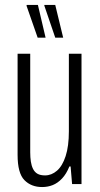

<svg xmlns="http://www.w3.org/2000/svg" viewBox="-20 -743 405 775"><path d="M150 12Q106 12 78.5 -16Q51 -44 51 -118V-526H102V-128Q102 -108 104.5 -91Q107 -74 113.5 -61Q120 -48 131.5 -41.5Q143 -35 162 -35Q188 -35 210 -54Q232 -73 245 -113Q258 -153 258 -213V-526H309V0H271L265 -71H260Q248 -41 230.5 -22.5Q213 -4 193 4Q173 12 150 12ZM203 -591 159 -720V-723H203L235 -591ZM132 -591 87 -720 88 -723H133L164 -591Z"/></svg>

Font: Archivo ExtraCondensed ExtraLight
Style: Regular
Weight: 250
Width: 2
Designer: Hector Gatti
Foundry: Omnibus-Type
Version: Version 2.001